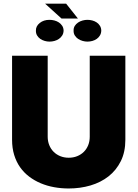

<svg xmlns="http://www.w3.org/2000/svg" viewBox="-20 -1036 762 1064"><path d="M244.3 -727.3V-278.4Q244.3 -253.2 253 -231.7Q261.7 -210.2 277.2 -194.8Q292.6 -179.3 314.1 -170.6Q335.6 -161.9 360.8 -161.9Q386.4 -161.9 407.8 -170.6Q429.3 -179.3 444.8 -194.8Q460.2 -210.2 468.8 -231.5Q477.3 -252.8 477.3 -278.4V-727.3H674.7V-261.4Q674.7 -193.9 649.7 -143.3Q624.6 -92.7 581.7 -58.9Q538.7 -25.2 481.7 -8.3Q424.7 8.5 360.8 8.5Q319.6 8.5 280.2 1.4Q240.8 -5.7 205.8 -20.4Q170.8 -35.2 141.7 -57.2Q112.6 -79.2 91.4 -109.2Q70.3 -139.2 58.6 -177.2Q46.9 -215.2 46.9 -261.4V-727.3ZM387.8 -866.5Q387.4 -881.4 394.5 -892.6Q401.6 -903.8 412.8 -911.2Q424 -918.7 437.7 -922.4Q451.3 -926.1 464.5 -926.1Q478 -926.1 491.5 -922.6Q505 -919 516 -911.6Q527 -904.1 533.9 -892.9Q540.8 -881.7 541.2 -866.5Q540.8 -851.2 533.9 -839.7Q527 -828.1 516.2 -820.5Q505.3 -812.9 491.8 -809.1Q478.3 -805.4 464.5 -805.4Q451.3 -805.4 437.5 -809.3Q423.7 -813.2 412.5 -820.8Q401.3 -828.5 394.4 -839.8Q387.4 -851.2 387.8 -866.5ZM179 -866.5Q178.3 -891 200.3 -908.7Q221.9 -926.1 254.3 -926.1Q267.8 -926.1 281.4 -922.6Q295.1 -919 306.3 -911.6Q317.5 -904.1 324.8 -892.9Q332 -881.7 332.4 -866.5Q332 -851.2 324.9 -839.7Q317.8 -828.1 306.6 -820.5Q295.5 -812.9 281.8 -809.1Q268.1 -805.4 254.3 -805.4Q241.1 -805.4 227.5 -809.3Q213.8 -813.2 202.9 -820.8Q192.1 -828.5 185.4 -839.8Q178.6 -851.2 179 -866.5ZM230.1 -1015.6H346.6L411.9 -933.2H321Z"/></svg>

Font: Inter P Black
Style: Regular
Weight: 900
Designer: Rasmus Andersson
Foundry: rsms
Version: Version 3.018;git-588b23468